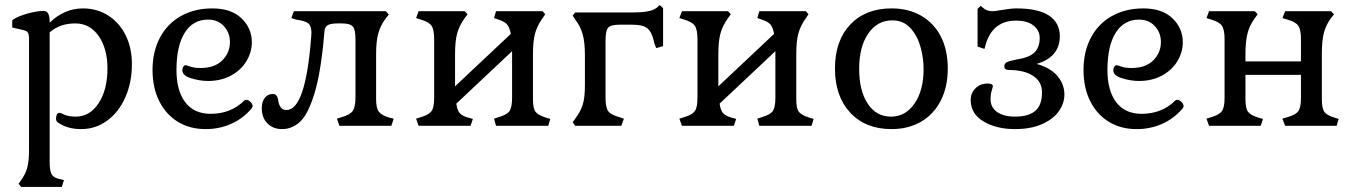

<svg xmlns="http://www.w3.org/2000/svg" viewBox="-20 -494 5321 754"><path d="M53 228 63 213Q80 190 87 164.5Q94 139 94 96V-345Q94 -358 90 -365Q86 -372 75 -375L28 -386V-414Q42 -427 82 -439Q122 -451 152 -451Q175 -451 175 -409V-405Q233 -461 306 -461Q361 -461 405 -433Q449 -405 473.5 -355.5Q498 -306 498 -242Q498 -170 472 -111.5Q446 -53 400.5 -20Q355 13 299 13Q245 13 209 -12Q200 -17 200 -28Q200 -38 203.5 -44.5Q207 -51 214 -51Q217 -51 233.5 -43.5Q250 -36 277 -36Q333 -36 367.5 -89Q402 -142 402 -225Q402 -303 367.5 -352.5Q333 -402 276 -402Q246 -402 222 -394Q198 -386 175 -367V141Q175 176 182.5 190Q190 204 213 209L231 213L223 240H63Z M579 -219Q579 -291 608 -346Q637 -401 690.5 -431Q744 -461 814 -461Q888 -461 928.5 -422Q969 -383 969 -328Q969 -290 948.5 -255Q928 -220 888.5 -198Q849 -176 796 -176Q766 -176 731 -186.5Q696 -197 696 -218Q696 -226 700 -232Q704 -238 709 -238Q712 -238 727.5 -232.5Q743 -227 768 -227Q823 -227 853 -257Q883 -287 883 -329Q883 -365 859.5 -391Q836 -417 797 -417Q738 -417 705.5 -365.5Q673 -314 673 -219Q673 -138 707.5 -92.5Q742 -47 807 -47Q887 -47 939 -99Q942 -102 947 -102Q955 -102 963.5 -94Q972 -86 972 -77Q972 -74 970 -71.5Q968 -69 968 -68Q934 -28 887.5 -7.5Q841 13 788 13Q725 13 678 -16Q631 -45 605 -97.5Q579 -150 579 -219Z M1008 -69Q1008 -95 1020 -110Q1032 -125 1052 -125Q1070 -125 1073 -97Q1075 -83 1082.5 -72.5Q1090 -62 1105 -62Q1180 -62 1202 -348L1203 -365Q1203 -392 1191 -402Q1179 -412 1143 -417L1124 -423L1134 -450H1495L1507 -437L1495 -422Q1474 -394 1465.5 -363Q1457 -332 1457 -282V-104Q1457 -69 1468 -55Q1479 -41 1509 -32L1526 -28L1517 0H1313L1303 -28L1322 -34Q1354 -43 1365 -58Q1376 -73 1376 -112V-339Q1376 -378 1365.5 -390Q1355 -402 1322 -402H1306Q1280 -402 1267.5 -395.5Q1255 -389 1254 -369Q1241 -213 1215.5 -129Q1190 -45 1158.5 -16Q1127 13 1088 13Q1052 13 1030 -9.5Q1008 -32 1008 -69Z M1614 -28 1633 -34Q1664 -43 1674.5 -57.5Q1685 -72 1685 -110V-340Q1685 -378 1674.5 -393Q1664 -408 1633 -417L1614 -423L1624 -450H1805L1816 -438L1805 -423Q1784 -394 1775.5 -363.5Q1767 -333 1767 -282V-155L1986 -361Q1981 -388 1970.5 -399Q1960 -410 1938 -417L1920 -423L1928 -450H2111L2121 -438L2111 -423Q2090 -394 2081.5 -363.5Q2073 -333 2073 -282V-104Q2073 -68 2083 -55Q2093 -42 2124 -32L2141 -27L2133 0H1928L1920 -28L1938 -34Q1970 -43 1980.5 -57.5Q1991 -72 1991 -110V-293L1772 -87Q1776 -59 1786.5 -48.5Q1797 -38 1819 -32L1837 -27L1828 0H1624Z M2229 -14 2239 -28Q2260 -56 2268.5 -83Q2277 -110 2277 -159V-277Q2277 -327 2268.5 -358.5Q2260 -390 2239 -417L2229 -433L2239 -445H2461Q2499 -445 2521.5 -449Q2544 -453 2557 -462L2571 -474L2584 -462V-313L2557 -305L2550 -323Q2543 -355 2533.5 -370Q2524 -385 2507.5 -391Q2491 -397 2460 -397H2412Q2379 -397 2368.5 -385.5Q2358 -374 2358 -335V-110Q2358 -72 2368.5 -57.5Q2379 -43 2412 -34L2430 -28L2420 0H2239Z M2648 -28 2667 -34Q2698 -43 2708.5 -57.5Q2719 -72 2719 -110V-340Q2719 -378 2708.5 -393Q2698 -408 2667 -417L2648 -423L2658 -450H2839L2850 -438L2839 -423Q2818 -394 2809.5 -363.5Q2801 -333 2801 -282V-155L3020 -361Q3015 -388 3004.5 -399Q2994 -410 2972 -417L2954 -423L2962 -450H3145L3155 -438L3145 -423Q3124 -394 3115.5 -363.5Q3107 -333 3107 -282V-104Q3107 -68 3117 -55Q3127 -42 3158 -32L3175 -27L3167 0H2962L2954 -28L2972 -34Q3004 -43 3014.5 -57.5Q3025 -72 3025 -110V-293L2806 -87Q2810 -59 2820.5 -48.5Q2831 -38 2853 -32L2871 -27L2862 0H2658Z M3259 -225Q3259 -334 3319 -397.5Q3379 -461 3481 -461Q3548 -461 3598 -432Q3648 -403 3675 -350Q3702 -297 3702 -225Q3702 -153 3674.5 -99Q3647 -45 3597 -16Q3547 13 3481 13Q3379 13 3319 -51.5Q3259 -116 3259 -225ZM3607 -223Q3607 -266 3595 -309.5Q3583 -353 3555.5 -383.5Q3528 -414 3484 -414Q3425 -414 3389.5 -362Q3354 -310 3354 -224Q3354 -138 3387.5 -87Q3421 -36 3479 -36Q3536 -36 3571.5 -87.5Q3607 -139 3607 -223Z M3792 -101Q3792 -129 3811 -147.5Q3830 -166 3859 -166Q3867 -166 3873 -163.5Q3879 -161 3879 -156Q3879 -152 3874.5 -138Q3870 -124 3870 -104Q3870 -72 3896 -54Q3922 -36 3966 -36Q4019 -36 4045.5 -58.5Q4072 -81 4072 -131Q4072 -172 4039.5 -194.5Q4007 -217 3952 -219H3943Q3924 -219 3924 -234Q3924 -245 3934.5 -250Q3945 -255 3971 -260Q4023 -268 4043 -288.5Q4063 -309 4063 -345Q4063 -374 4039 -393.5Q4015 -413 3970 -413Q3879 -413 3851 -320L3846 -302L3819 -311V-459L3831 -471L3846 -459Q3859 -450 3878 -450Q3885 -450 3909 -454Q3949 -461 3971 -461Q4058 -461 4100 -432.5Q4142 -404 4142 -352Q4142 -270 4051 -243Q4107 -227 4133.5 -194.5Q4160 -162 4160 -123Q4160 -88 4138 -57Q4116 -26 4072 -6.5Q4028 13 3966 13Q3893 13 3842.5 -17Q3792 -47 3792 -101Z M4235 -219Q4235 -291 4264 -346Q4293 -401 4346.5 -431Q4400 -461 4470 -461Q4544 -461 4584.5 -422Q4625 -383 4625 -328Q4625 -290 4604.5 -255Q4584 -220 4544.5 -198Q4505 -176 4452 -176Q4422 -176 4387 -186.5Q4352 -197 4352 -218Q4352 -226 4356 -232Q4360 -238 4365 -238Q4368 -238 4383.5 -232.5Q4399 -227 4424 -227Q4479 -227 4509 -257Q4539 -287 4539 -329Q4539 -365 4515.5 -391Q4492 -417 4453 -417Q4394 -417 4361.5 -365.5Q4329 -314 4329 -219Q4329 -138 4363.5 -92.5Q4398 -47 4463 -47Q4543 -47 4595 -99Q4598 -102 4603 -102Q4611 -102 4619.5 -94Q4628 -86 4628 -77Q4628 -74 4626 -71.5Q4624 -69 4624 -68Q4590 -28 4543.5 -7.5Q4497 13 4444 13Q4381 13 4334 -16Q4287 -45 4261 -97.5Q4235 -150 4235 -219Z M4718 -28 4737 -34Q4768 -43 4778.5 -57.5Q4789 -72 4789 -110V-340Q4789 -378 4778.5 -393Q4768 -408 4737 -417L4718 -423L4728 -450H4908L4919 -438L4908 -423Q4888 -396 4879.5 -364.5Q4871 -333 4871 -282V-253H5089V-340Q5089 -378 5078.5 -393Q5068 -408 5036 -417L5016 -423L5027 -450H5207L5219 -438L5207 -423Q5187 -396 5179 -365Q5171 -334 5171 -282V-104Q5171 -68 5181 -54.5Q5191 -41 5221 -32L5237 -27L5229 0H5027L5016 -28L5036 -34Q5068 -43 5078.5 -57.5Q5089 -72 5089 -110V-200H4871V-104Q4871 -68 4881.5 -54.5Q4892 -41 4922 -32L4940 -27L4931 0H4728Z"/></svg>

Font: Kurale
Style: Regular
Weight: 400
Designer: Eduardo Rodriguez Tunni
Foundry: Eduardo Rodriguez Tunni
Version: Version 2.000